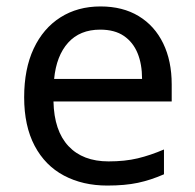

<svg xmlns="http://www.w3.org/2000/svg" viewBox="-20 -566 604 596"><path d="M292 -546Q361 -546 410.5 -516Q460 -486 486.5 -431.5Q513 -377 513 -304V-251H146Q148 -160 192.5 -112.5Q237 -65 317 -65Q368 -65 407.5 -74.5Q447 -84 489 -102V-25Q448 -7 408 1.5Q368 10 313 10Q237 10 178.5 -21Q120 -52 87.5 -113.5Q55 -175 55 -264Q55 -352 84.5 -415Q114 -478 167.5 -512Q221 -546 292 -546ZM291 -474Q228 -474 191.5 -433.5Q155 -393 148 -321H421Q421 -367 407 -401Q393 -435 364.5 -454.5Q336 -474 291 -474Z"/></svg>

Font: sinhala115
Style: Regular
Weight: 400
Designer: Jelle Bosma - Monotype Design Team
Foundry: Monotype Imaging Inc.
Version: Version 2.006